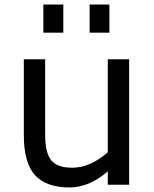

<svg xmlns="http://www.w3.org/2000/svg" viewBox="-20 -814 679 846"><path d="M85 0ZM549 -553V0H455V-59Q373 12 286 12Q184 12 134.5 -42Q85 -96 85 -219V-553H179V-219Q179 -141 205.5 -108Q232 -75 299 -75Q377 -75 455 -143V-553ZM375 -794H462V-670H375ZM171 -794H259V-670H171Z"/></svg>

Font: Biryani
Style: Regular
Weight: 400
Designer: Dan Reynolds and Mathieu Reguer
Foundry: Dan Reynolds and Mathieu Reguer
Version: Version 1.004; ttfautohint (v1.1) -l 5 -r 5 -G 72 -x 0 -D la